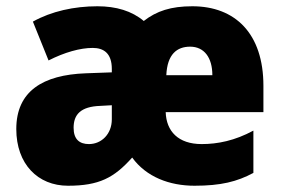

<svg xmlns="http://www.w3.org/2000/svg" viewBox="-20 -583 898 613"><path d="M594 -563C526 -563 480 -548 439 -516C401 -548 351 -563 291 -563C217 -563 144 -547 85 -514L135 -390C186 -416 236 -430 276 -430C311 -430 337 -413 337 -363V-352L254 -349C117 -344 32 -292 32 -171C32 -59 101 10 197 10C296 10 344 -15 402 -80C447 -18 521 10 601 10C685 10 737 -3 789 -31V-166C730 -134 675 -123 624 -123C549 -123 511 -164 509 -225H821V-309C821 -476 731 -563 594 -563ZM587 -434C632 -434 658 -399 658 -343H511C514 -410 545 -434 587 -434ZM301 -245 337 -247V-202C337 -155 304 -123 264 -123C234 -123 215 -138 215 -175C215 -217 237 -243 301 -245Z"/></svg>

Font: Noto Sans Gujarati UI SemiCondensed Black
Style: Regular
Weight: 900
Width: 4
Designer: Jelle Bosma - Monotype Design Team, Universal Thirst
Foundry: Monotype Imaging Inc.
Version: Version 2.106